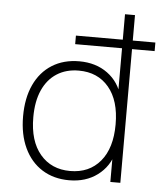

<svg xmlns="http://www.w3.org/2000/svg" viewBox="-52 -750 681 804"><g transform="rotate(5 289.0 -348.5)"><path d="M268 8Q203 8 154.5 -22.5Q106 -53 79.5 -109.5Q53 -166 53 -242Q53 -319 79 -375Q105 -431 153.5 -461.5Q202 -492 268 -492Q338 -492 387 -456Q436 -420 452 -358H441V-562H244V-598H441V-705H483V-598H578V-562H483V0H441V-126H452Q436 -65 387 -28.5Q338 8 268 8ZM269 -31Q349 -31 395.5 -86.5Q442 -142 442 -242Q442 -342 395.5 -397.5Q349 -453 269 -453Q216 -453 177 -428Q138 -403 117 -356Q96 -309 96 -242Q96 -142 143 -86.5Q190 -31 269 -31Z"/></g></svg>

Font: Nunito Sans 12pt ExtraLight
Style: Regular
Weight: 200
Version: Version 3.101;gftools[0.9.27]